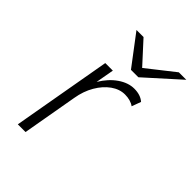

<svg xmlns="http://www.w3.org/2000/svg" viewBox="-213 -833 933 933"><g transform="rotate(45 254.0 -366.0)"><path d="M82 0 172 -511H224L207 -416.5Q237 -466.5 278 -494.8Q319 -523 360 -523Q403 -523 428.5 -500.5L411 -453Q399 -462 382.8 -466.5Q366.5 -471 348 -471Q311 -471 277 -446.8Q243 -422.5 218.5 -380.5Q194 -338.5 185 -284.5L135 0ZM283.5 -576 165.5 -732H214L315.5 -621L456.5 -732H508L334.5 -576Z"/></g></svg>

Font: Overpass ExtraLight
Style: Italic
Weight: 250
Italic angle: -10°
Designer: Delve Withrington, Dave Bailey, Thomas Jockin
Foundry: Delve Fonts LLC
Version: Version 4.000